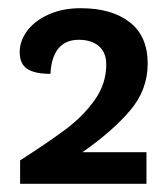

<svg xmlns="http://www.w3.org/2000/svg" viewBox="-20 -730 402 468"><path d="M181 -359H337V-282H29V-339Q99 -384 141 -415.5Q183 -447 211 -486.5Q239 -526 239 -573Q239 -602 221 -617.5Q203 -633 172 -633Q140 -633 122.5 -612Q105 -591 103 -550Q65 -550 46.5 -562Q28 -574 28 -603Q28 -630 46 -654.5Q64 -679 98 -694.5Q132 -710 177 -710Q252 -710 296 -676Q340 -642 340 -575Q340 -511 297 -460.5Q254 -410 181 -359Z"/></svg>

Font: Krub SemiBold
Style: Regular
Weight: 600
Version: Version 1.000; ttfautohint (v1.6)